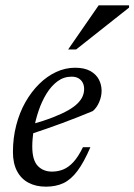

<svg xmlns="http://www.w3.org/2000/svg" viewBox="-20 -690 504 720"><path d="M248.5 -402.5Q219 -402.5 195.5 -385Q172 -367.5 154.2 -338.5Q136.5 -309.5 124.8 -274.8Q113 -240 107 -205Q101 -170 101 -141Q101 -89.5 121.5 -68Q142 -46.5 175 -46.5Q197.5 -46.5 217.2 -54.5Q237 -62.5 255.2 -82.2Q273.5 -102 291 -138H319Q294.5 -81 270.2 -48.8Q246 -16.5 217.8 -3.2Q189.5 10 152 10Q114.5 10 86.8 -4.8Q59 -19.5 43.8 -48.5Q28.5 -77.5 28.5 -120Q28.5 -172.5 40.8 -220Q53 -267.5 75.2 -306.8Q97.5 -346 126.8 -375Q156 -404 190.5 -420Q225 -436 261.5 -436Q296.5 -436 318.5 -423.8Q340.5 -411.5 350.8 -391.8Q361 -372 361 -349.5Q361 -328 351.8 -306.8Q342.5 -285.5 328 -273.5Q299 -261.5 270 -250Q241 -238.5 211.8 -227.8Q182.5 -217 153.2 -206.8Q124 -196.5 94.5 -187L96 -223Q144 -236.5 178.5 -250Q213 -263.5 235.8 -276.5Q258.5 -289.5 271.5 -302.8Q284.5 -316 290 -329.2Q295.5 -342.5 295.5 -356Q295.5 -370 290 -380.2Q284.5 -390.5 274.2 -396.5Q264 -402.5 248.5 -402.5ZM235.5 -504.5 350 -670H464V-661.5L265.5 -504.5Z"/></svg>

Font: Newsreader 16pt
Style: Italic
Weight: 400
Italic angle: -17°
Designer: Hugues Gentile
Foundry: Production Type
Version: Version 1.003